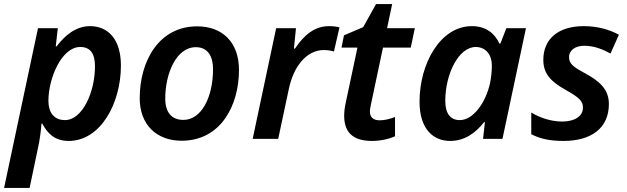

<svg xmlns="http://www.w3.org/2000/svg" viewBox="-49 -680 3070 940"><path d="M-29 240H96L136 49C145 9 151 -33 154 -75H158C183 -28 218 10 287 10C444 10 543 -175 543 -359C543 -495 474 -552 392 -552C320 -552 267 -504 228 -453H224L234 -542H137ZM269 -92C216 -92 188 -129 188 -186C188 -296 252 -450 344 -450C392 -450 416 -419 416 -356C416 -228 354 -92 269 -92Z M840 9C1031 9 1121 -162 1121 -338C1121 -471 1042 -551 916 -551C729 -551 635 -381 635 -199C635 -70 717 9 840 9ZM849 -93C791 -93 760 -130 760 -198C760 -316 812 -449 910 -449C972 -449 994 -399 994 -342C994 -202 936 -93 849 -93Z M1188 0H1313L1365 -244C1388 -356 1453 -435 1536 -435C1555 -435 1572 -432 1586 -428L1613 -546C1599 -550 1579 -552 1562 -552C1489 -552 1438 -506 1395 -442H1390L1400 -542H1303Z M1772 10C1817 10 1860 -1 1885 -13V-107C1857 -97 1835 -91 1809 -91C1778 -91 1762 -107 1762 -134C1762 -145 1765 -160 1768 -173L1826 -447H1962L1982 -542H1846L1871 -660H1792L1729 -547L1635 -507L1623 -447H1701L1643 -174C1638 -151 1636 -130 1636 -113C1636 -21 1692 10 1772 10Z M2155 10C2226 10 2279 -29 2321 -82H2325L2316 0H2411L2526 -542H2430L2401 -467H2396C2373 -516 2331 -552 2261 -552C2107 -552 2005 -369 2005 -182C2005 -47 2073 10 2155 10ZM2202 -92C2157 -92 2131 -123 2131 -186C2131 -317 2196 -450 2280 -450C2329 -450 2359 -412 2359 -360C2359 -330 2356 -302 2350 -272C2328 -175 2267 -92 2202 -92Z M2710 10C2845 10 2932 -52 2932 -171C2932 -245 2883 -284 2816 -321C2755 -353 2737 -370 2737 -400C2737 -435 2769 -456 2811 -456C2860 -456 2903 -438 2940 -418L2981 -510C2931 -537 2873 -552 2809 -552C2686 -552 2611 -491 2611 -387C2611 -318 2649 -280 2720 -240C2788 -202 2805 -185 2805 -153C2805 -110 2763 -85 2704 -85C2649 -85 2595 -103 2552 -129V-23C2594 -1 2642 10 2710 10Z"/></svg>

Font: Noto Sans SemiBold
Style: Italic
Weight: 600
Italic angle: -12°
Designer: Monotype Design Team
Foundry: Monotype Imaging Inc.
Version: Version 2.013